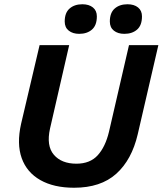

<svg xmlns="http://www.w3.org/2000/svg" viewBox="-20 -872 764 902"><path d="M328 10Q233 10 169.5 -26Q106 -62 82 -129Q58 -196 79 -290L166 -660H305L215 -268Q197 -187 233 -145Q269 -103 339 -103Q403 -103 439 -142.5Q475 -182 492 -253L586 -660H724L627 -241Q599 -121 526 -55.5Q453 10 328 10ZM564 -713Q534 -713 515 -728Q496 -743 496 -771Q496 -812 519 -832Q542 -852 579 -852Q610 -852 628.5 -837Q647 -822 647 -795Q647 -753 624 -733Q601 -713 564 -713ZM352 -713Q322 -713 303 -728Q284 -743 284 -771Q284 -812 307 -832Q330 -852 367 -852Q398 -852 416.5 -837Q435 -822 435 -795Q435 -753 412 -733Q389 -713 352 -713Z"/></svg>

Font: Work Sans SemiBold
Style: Italic
Weight: 600
Italic angle: -13°
Designer: Wei Huang
Foundry: Wei Huang
Version: Version 2.012; ttfautohint (v1.8.3)